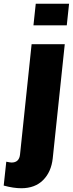

<svg xmlns="http://www.w3.org/2000/svg" viewBox="-69 -813 388 1021"><path d="M-49.3 173.8C-14.5 183.3 16.6 188 43.9 188C92.8 188 131.6 173.5 160.4 144.5C189.2 115.6 206.2 77.1 211.4 29.3L275.4 -578.1H99.1L37.6 7.8C34.7 36.8 19.7 51.3 -7.3 51.3C-12.2 51.3 -21.6 49.8 -35.6 46.9ZM108.9 -678.2H286.1L298.3 -793H121.1Z"/></svg>

Font: Oswald
Style: Heavy
Weight: 800
Designer: Vernon Adams
Foundry: Vernon Adams
Version: 3.0; ttfautohint (v0.95.6-bc232) -l 8 -r 50 -G 200 -x 0 -w "